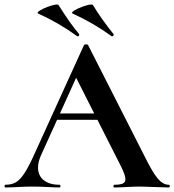

<svg xmlns="http://www.w3.org/2000/svg" viewBox="-28 -828 770 848"><path d="M233 -327H439L446 -299H218ZM717 0Q697 0 655 -2Q611 -4 592 -4Q567 -4 531 -2Q497 0 477 0Q473 0 473 -6Q473 -12 477 -12Q503 -12 514.5 -17.5Q526 -23 526 -37Q526 -54 506 -94L303 -495L352 -581L153 -142Q140 -113 140 -88Q140 -52 165.5 -32Q191 -12 234 -12Q239 -12 239 -6Q239 0 234 0Q216 0 182 -2Q144 -4 116 -4Q89 -4 51 -2Q17 0 -4 0Q-8 0 -8 -6Q-8 -12 -4 -12Q24 -12 43 -23.5Q62 -35 81 -64.5Q100 -94 126 -152L343 -629Q345 -632 352 -632Q360 -632 361 -629L611 -137Q646 -66 669 -39Q692 -12 717 -12Q722 -12 722 -6Q722 0 717 0ZM293 -768Q285 -772 300 -781.5Q315 -791 339 -799.5Q363 -808 375 -808Q382 -808 383 -805Q419 -745 473 -678Q474 -677 474 -674Q474 -671 471.5 -669Q469 -667 465 -668Q384 -727 293 -768ZM141 -768Q133 -772 148 -781.5Q163 -791 187 -799.5Q211 -808 223 -808Q230 -808 231 -805Q284 -721 321 -678Q322 -677 322 -675Q322 -671 319.5 -669Q317 -667 313 -668Q232 -727 141 -768Z"/></svg>

Font: Cormorant Unicase
Style: Bold
Weight: 700
Designer: Christian Thalmann (Catharsis Fonts)
Foundry: Catharsis Fonts
Version: Version 4.000